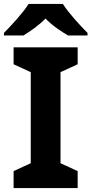

<svg xmlns="http://www.w3.org/2000/svg" viewBox="-37 -1005 464 974"><path d="M282 -985H108C80 -940 20 -875 -17 -838V-825H82C117 -847 159 -875 194 -911C228 -875 273 -846 308 -825H407V-838C371 -874 310 -940 282 -985ZM357 -51V-137L270 -177V-639L357 -679V-765H32V-679L119 -639V-177L32 -137V-51Z"/></svg>

Font: Noto Sans Tamil UI
Style: Bold
Weight: 700
Designer: Jelle Bosma - Monotype Design Team
Foundry: Monotype Imaging Inc.
Version: Version 2.004